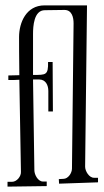

<svg xmlns="http://www.w3.org/2000/svg" viewBox="-20 -721 389 715"><path d="M220 -684C248 -684 254 -656 254 -634L248 -93C248 -77 234 -55 216 -55L199 -54L200 -37L345 -42V-59H331C312 -58 297 -84 297 -100L304 -701H146C77 -701 51 -636 51 -583C51 -563 51 -513 52 -441L11 -440V-423C26 -423 40 -423 52 -424L58 -81C59 -65 43 -44 25 -44H8V-26L154 -28V-45H140C121 -45 108 -71 108 -87L103 -425H126C150 -425 160 -404 160 -382V-306H177L176 -490H159C160 -441 151 -442 104 -442H103V-594C103 -623 106 -683 147 -683Z"/></svg>

Font: Bigelow Rules
Style: Regular
Weight: 400
Designer: Astigmatic (AOETI)
Foundry: Astigmatic (AOETI)
Version: Version 1.000